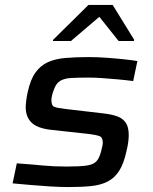

<svg xmlns="http://www.w3.org/2000/svg" viewBox="-20 -749 620 777"><path d="M258 8Q224 8 183 5.5Q142 3 102.5 -0.5Q63 -4 31 -7L48 -88Q81 -86 107 -83.5Q133 -81 156 -79Q179 -77 201.5 -76Q224 -75 249 -75Q303 -75 330.5 -79Q358 -83 370 -96Q382 -109 389 -136Q392 -148 394 -157Q396 -166 396 -171Q396 -193 383 -198Q370 -203 338 -207L183 -224Q128 -231 106 -254.5Q84 -278 84 -315Q84 -324 86 -341Q88 -358 92 -376Q103 -427 123.5 -455.5Q144 -484 174 -497.5Q204 -511 245.5 -514.5Q287 -518 340 -518Q372 -518 408 -515.5Q444 -513 477.5 -509.5Q511 -506 536 -502L519 -421Q488 -425 455 -428Q422 -431 392.5 -433Q363 -435 341 -435Q298 -435 269.5 -433.5Q241 -432 224 -422Q207 -412 198 -386Q194 -377 191 -364.5Q188 -352 188 -344Q188 -322 199 -317Q210 -312 245 -308L399 -290Q434 -286 456 -277.5Q478 -269 489.5 -251.5Q501 -234 501 -202Q501 -191 499 -174.5Q497 -158 492 -138Q481 -87 462.5 -58Q444 -29 416 -14.5Q388 0 349 4Q310 8 258 8ZM194 -583 195 -588 338 -729H436L523 -588L522 -583H460L382 -681L267 -583Z"/></svg>

Font: Saira Expanded Medium
Style: Italic
Weight: 500
Width: 7
Italic angle: -12°
Designer: Hector Gatti with collaboration of the Omnibus-Type team
Foundry: Omnibus-Type
Version: Version 1.101